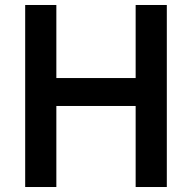

<svg xmlns="http://www.w3.org/2000/svg" viewBox="-20 -750 770 770"><path d="M524 -325H206V0H81V-730H206V-437H524V-730H649V0H524Z"/></svg>

Font: Enso SemiBold
Style: Regular
Weight: 600
Designer: Coji Morishita
Foundry: UNDERFOREST DESIGN
Version: Version 1.000